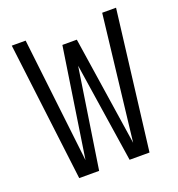

<svg xmlns="http://www.w3.org/2000/svg" viewBox="-129 -817 858 924"><g transform="rotate(-20 300.0 -355.0)"><path d="M120 0 33 -710H104L178 -71L263 -630H337L422 -71L496 -710H567L480 0H378L300 -510L222 0Z"/></g></svg>

Font: Geist Mono Light
Style: Regular
Weight: 300
Monospace: yes
Designer: Basement.studio, Andrés Briganti, Mateo Zaragoza
Foundry: Basement.studio, Vercel, Andrés Briganti, Guido Ferreyra, Mateo Zaragoza
Version: Version 1.500; ttfautohint (v1.8.4.7-5d5b)